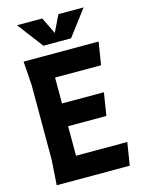

<svg xmlns="http://www.w3.org/2000/svg" viewBox="-140 -1046 833 1125"><g transform="rotate(-15 276.5 -483.0)"><path d="M525 -138 503 0H60L70 -150V-605L60 -750H515L493 -612H214V-455H468L446 -317H214V-138ZM482 -966 364 -810H196L78 -966H231L280 -865L329 -966Z"/></g></svg>

Font: Farro
Style: Bold
Weight: 700
Designer: Aceler Chua
Foundry: Grayscale Limited
Version: Version 1.101